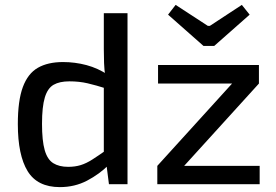

<svg xmlns="http://www.w3.org/2000/svg" viewBox="-20 -754 1130 786"><path d="M238 -500Q287 -500 334 -487.5Q381 -475 423 -447L417 -391Q373 -405 338.5 -413Q304 -421 264 -421Q224 -421 199.5 -407Q175 -393 163.5 -355Q152 -317 152 -247Q152 -178 163 -139.5Q174 -101 198 -86Q222 -71 259 -71Q287 -71 310 -78Q333 -85 358 -101Q383 -117 417 -141L425 -79Q387 -41 336.5 -14.5Q286 12 225 12Q133 12 93 -53.5Q53 -119 53 -246Q53 -342 73.5 -397.5Q94 -453 135 -476.5Q176 -500 238 -500ZM502 -700V0H426L415 -86L405 -94V-426L411 -441Q407 -469 406 -496Q405 -523 405 -553V-700ZM931 -413 1040 -412 733 -74 624 -75ZM1043 -75V0H624V-75ZM1040 -488V-412H627V-488ZM970 -734 1002 -694 857 -566H813L668 -694L699 -734L831 -648H839Z"/></svg>

Font: Exo 2 Medium
Style: Regular
Weight: 500
Designer: Natanael Gama
Foundry: Natanael Gama
Version: Version 2.010